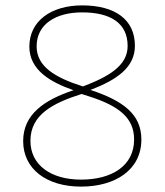

<svg xmlns="http://www.w3.org/2000/svg" viewBox="-20 -774 612 713"><path d="M285 -754C170 -754 89 -696 89 -601C89 -514 167 -469 253 -439C145 -403 66 -350 66 -250C66 -147 152 -81 281 -81C408 -81 505 -143 505 -256C505 -350 437 -400 316 -440C415 -478 481 -524 481 -604C481 -701 408 -754 285 -754ZM285 -728C391 -728 454 -688 454 -603C454 -530 383 -489 288 -453C184 -486 116 -527 116 -602C116 -684 187 -728 285 -728ZM93 -251C93 -348 176 -391 283 -425L311 -416C424 -380 478 -335 478 -256C478 -158 395 -107 281 -107C169 -107 93 -161 93 -251Z"/></svg>

Font: Noto Sans Telugu UI Thin
Style: Regular
Weight: 100
Designer: Jelle Bosma - Monotype Design Team
Foundry: Monotype Imaging Inc.
Version: Version 2.005